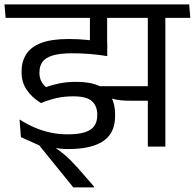

<svg xmlns="http://www.w3.org/2000/svg" viewBox="-37 -652 866 854"><path d="M698.5 -593.5H620.5V0H698.5ZM569 -572.5H809.5L804.5 -632.5H563.5ZM759 -572.5 754 -632.5H-17L-12 -572.5ZM363 -590V-426L439.5 -406V-590ZM635.5 -268.5H394L410.5 -232.5Q438.5 -219 468.2 -211.5Q498 -204 541 -204H635.5ZM381 181.5V177.5L309.5 95.5Q292.5 76.5 276.8 60.8Q261 45 243.5 30.8Q226 16.5 205 2.5V-13L56 -42L137.5 -5.5L289 181.5ZM50 -120.5 56 -42 137.5 -13Q165.5 -3.5 197.8 3.8Q230 11 265.5 11Q321.5 11 361 1.2Q400.5 -8.5 425.8 -27Q451 -45.5 463 -73Q475 -100.5 475 -136V-143Q475 -188 457.8 -220.5Q440.5 -253 402.5 -270.5Q364.5 -288 301.5 -288Q263.5 -288 230.8 -281.8Q198 -275.5 168 -264.5Q153.5 -276.5 146 -292Q138.5 -307.5 138.5 -326.5V-330.5Q138.5 -358 152 -376.8Q165.5 -395.5 197.2 -405.2Q229 -415 283 -415Q324 -415 361.8 -412Q399.5 -409 440 -402.5V-461.5Q394.5 -470 353.5 -474.2Q312.5 -478.5 268 -478.5Q192 -478.5 146.2 -461Q100.5 -443.5 79.8 -411Q59 -378.5 59 -334V-329.5Q59 -286.5 81.5 -252.8Q104 -219 145.5 -193.5Q178.5 -207.5 213.2 -215.5Q248 -223.5 288.5 -223.5Q348.5 -223.5 372 -202Q395.5 -180.5 395.5 -143V-138.5Q395.5 -110.5 382.5 -91.8Q369.5 -73 340.5 -63.8Q311.5 -54.5 263 -54.5Q223.5 -54.5 186.8 -62.5Q150 -70.5 116 -85.2Q82 -100 50 -120.5Z"/></svg>

Font: Anek Devanagari
Style: Regular
Weight: 400
Designer: Kailash Malviya (Devanagari) & Yesha Goshar (Latin)
Foundry: Ek Type
Version: Version 1.003